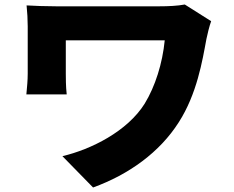

<svg xmlns="http://www.w3.org/2000/svg" viewBox="-20 -766 1040 852"><path d="M800 -746C768 -740 728 -738 687 -738H229C181 -738 132 -740 98 -742C101 -713 103 -678 103 -649V-439C103 -408 100 -381 97 -347H276C272 -382 272 -424 272 -439V-587H711C701 -485 669 -383 622 -306C545 -183 384 -103 257 -73L393 66C553 8 689 -91 773 -223C854 -349 878 -496 896 -593C899 -609 910 -654 917 -672Z"/></svg>

Font: Noto Sans CJK Black
Style: Bold
Weight: 900
Designer: Ryoko NISHIZUKA (kana & ideographs); Paul D. Hunt (Latin, Greek & Cyrillic); Wenlong ZHANG (bopomofo); Sandoll Communica
Foundry: Adobe Systems Incorporated
Version: Version 1.000;PS 1;hotconv 1.0.78;makeotf.lib2.5.61930